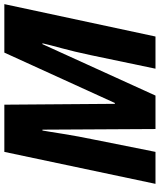

<svg xmlns="http://www.w3.org/2000/svg" viewBox="56 -810 754 907"><g transform="rotate(-90 433.5 -357.0)"><path d="M18 0 169 -714H392L396 -192H400L638 -714H867L714 0H562L626 -306Q643 -386 658.5 -442.5Q674 -499 682 -534H678L435 0H277L274 -534H270Q268 -525 264 -498.5Q260 -472 254 -436Q248 -400 241.5 -363.5Q235 -327 229 -300L169 0Z"/></g></svg>

Font: Noto Sans Disp ExtBd
Style: Italic
Weight: 800
Italic angle: -12°
Designer: Monotype Design Team
Foundry: Monotype Imaging Inc.
Version: Version 2.000;GOOG;noto-source:20170915:90ef993387c0